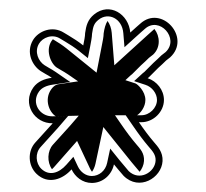

<svg xmlns="http://www.w3.org/2000/svg" viewBox="-20 -525 445 414"><path d="M321.2 -378.6C327.8 -384.5 332.6 -389 338 -394.4L346.8 -401.3C393.2 -443.7 328.1 -516.2 282 -473.6L274 -466.6C269.9 -463 266.2 -459.6 260.9 -454.8C257.7 -494.5 216.3 -521.1 182.8 -493.8C169.2 -482.7 165.8 -469.8 163.5 -453.5V-453C163.5 -446.9 161.5 -437.1 159.5 -427C150.4 -434.4 137.7 -442.7 127.8 -448.5L118 -454.4C93 -470.4 62.7 -458.2 51 -438.3C35.6 -412.1 49.4 -383.6 68 -371.6L78.2 -365.5C83.1 -362.8 86.7 -360.8 91.7 -357.3C76 -355 61.2 -349.4 51.9 -336.4C27.2 -301.8 53.9 -258.3 93.7 -259.2C82.3 -246 66.8 -230.1 56.4 -218C38.7 -198.7 40.5 -167.7 58.8 -150.1C83.9 -126.1 115.4 -138.3 134.3 -159.8C141.8 -143.9 157.7 -130.5 178 -130.5C201.1 -130.5 220.7 -147.1 225.7 -170.6C232.1 -162.6 239.3 -154.3 246.5 -145.9C280.1 -112.3 328.4 -141.2 330.5 -177.6C331.6 -197 320.1 -209.1 311.7 -218.9C301.5 -230.8 291.1 -244.6 279.5 -261.5H285C310.5 -261.5 333.5 -283.6 333.5 -309.5C333.5 -330.9 318.2 -350 298.3 -356.4C298.3 -356.5 300.1 -357.8 300.8 -358.2ZM310.8 -389.4 291.2 -369.8C290.4 -369.2 288.8 -368.1 288.1 -367.4L269.2 -350.1L293.6 -342.1C307.8 -337.6 318.5 -323.6 318.5 -309.5C318.5 -292.3 302.3 -276.5 285 -276.5H251L267.2 -253C279 -235.8 289.6 -221.6 300.3 -209.1C309.4 -198.6 316.2 -190.9 315.5 -178.4C314 -153.4 280.6 -133.7 257.5 -156.1C249.8 -165 243.6 -172.3 237.4 -180L217.6 -204.6L211 -173.7C207.4 -156.7 193.6 -145.5 178 -145.5C164.7 -145.5 153.5 -154.3 147.9 -166.2L138.2 -186.9L123.1 -169.8C106.8 -151.3 85.7 -145.1 69.2 -160.9C56.7 -172.9 55.4 -194.7 67.6 -208C77.9 -220 93.1 -235.6 105 -249.4L127 -275L93.3 -274.2C65.5 -273.6 46.7 -303.3 64.1 -327.6C70 -335.9 80.1 -340.5 93.9 -342.5L131.5 -348.1L100.2 -369.7C94.8 -373.4 90.1 -376.1 85.8 -378.5L76 -384.4C62.9 -392.8 53.6 -413 64 -430.7C71.9 -444.2 92.9 -452.6 110 -441.6L120.2 -435.5C129.6 -430 141.9 -422 150.1 -415.3L169.5 -399.7L174.3 -424.2C176.2 -434 178.3 -444.7 178.5 -452.5C180.9 -468.6 182.9 -474.6 192.2 -482.2C213.7 -499.7 243.4 -485.1 245.9 -453.6L248.4 -423.2L271 -443.7C276.2 -448.5 280 -451.9 284 -455.4L292 -462.4C323.4 -491.4 368 -441.8 337.1 -412.7L328 -405.6C322.5 -400.2 317.7 -395.6 310.8 -389.4ZM284 -384.1C290.9 -390.3 295.7 -394.8 301.2 -400.3L310.2 -407.3C326.7 -422.8 325.1 -447.2 312.9 -462.5C307.8 -458.1 304 -454.7 297.9 -449.1L226.5 -384.2L220.9 -454.3C220.1 -464.2 216.8 -472.8 211.9 -479.8C207.6 -473.3 205 -463.6 203.5 -453C203.5 -445.8 201.4 -436 199.4 -425.9L188.2 -368.3L123.3 -420.7C115.1 -427.3 103.3 -435 94 -440.4C76 -419.9 88.8 -388.4 102.3 -379.4L111.8 -373.7C115.8 -371.4 121.4 -368.2 126.8 -364.5L148.4 -349.6L106.4 -343.4C105.5 -343.3 97.9 -342.8 90.5 -332.5C74.9 -310.6 86 -283.2 100.1 -274.4L149.8 -275.6L131.7 -254.6C119.9 -240.9 104.7 -225.3 94.3 -213.2C81.9 -199.6 81 -175.5 92.1 -160.1C93.1 -161 95 -163 96.4 -164.5L146.2 -221.1L173.7 -162.4C175 -159.6 176.4 -157.3 178.4 -154.6C181.5 -159 184.4 -165.2 185.8 -171.8L202.8 -251.1L264 -174.9C269.4 -168.2 274.5 -162.3 281.1 -154.6C285.9 -160.5 290 -169.1 290.5 -177.9C291.5 -194.9 282.2 -204.2 273.6 -214.3C263.1 -226.6 252.5 -240.7 240.8 -257.8L227.9 -276.5H275.6C283.2 -281.3 293.5 -294.6 293.5 -309.5C293.5 -328.1 276.8 -343.3 272.1 -345.1L250.4 -352.1L261.2 -362.1C263.9 -364.6 262.7 -363.3 264.3 -364.5Z"/></svg>

Font: HoneyBee
Style: Blur
Weight: 700
Foundry: Cannot Into Space Fonts
Version: Version 0.89